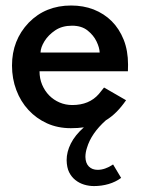

<svg xmlns="http://www.w3.org/2000/svg" viewBox="-20 -442 504 680"><path d="M313 217Q295 217 277.8 211.8Q260.5 206.5 246.8 195.5Q233 184.5 224.8 168Q216.5 151.5 216 125Q216 96 230.8 66.5Q245.5 37 277 9Q256 12 231 12Q184.5 12 146.5 -5.2Q108.5 -22.5 80.8 -52.5Q53 -82.5 37.8 -123Q22.5 -163.5 22.5 -210Q22.5 -299.5 81.5 -361.5Q141 -422.5 232 -422.5Q275 -422.5 311.5 -408.5Q387 -378.5 418 -301.5Q433.5 -262.5 433.5 -213Q433.5 -193.5 433 -189.5H120Q120 -164 129.2 -142Q138.5 -120 154.2 -104Q170 -88 191 -79Q212 -70 236 -70Q296 -70 330 -109Q339.5 -120 348.5 -132L426.5 -87Q393 -38.5 355 -16Q303 30.5 288 81.5Q282.5 98 282.5 114Q283 136 294.8 147.8Q306.5 159.5 326 159.5Q352 159.5 380.5 140.5L409 188Q389.5 202.5 364.5 209.8Q339.5 217 313 217ZM333 -256Q332.5 -273 322 -295Q311.5 -317 290.2 -334Q269 -351 235 -351Q200 -351 175.5 -334.5Q151 -318 137.5 -296Q124 -274 123.5 -256Z"/></svg>

Font: Lucymar Sans Medium
Style: Regular
Weight: 500
Foundry: The League of Moveable Type (original font) / Main changes by Cristiano Sobral with portions from Mirco Monsees
Version: Version 2.001;August 30, 2020;FontCreator 13.0.0.2681 64-bit